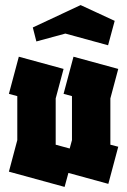

<svg xmlns="http://www.w3.org/2000/svg" viewBox="-20 -723 500 755"><path d="M234 12 15 -48 48 -172V-345L15 -354L54 -500L230 -452L199 -336V-154L254 -139L263 -172V-345L230 -354L269 -500L445 -452L414 -336V-154L445 -146L406 0L249 -43ZM123 -560 109 -615 297 -703 431 -641 405 -545 237 -591Z"/></svg>

Font: Blaka Ink
Style: Regular
Weight: 400
Designer: Mohamed Gaber
Foundry: Kief Type Foundry
Version: Version 1.003; ttfautohint (v1.8.4.7-5d5b)